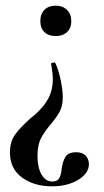

<svg xmlns="http://www.w3.org/2000/svg" viewBox="-20 -381 367 676"><path d="M197 215Q200 189 210 172Q220 155 248 155Q271 155 282 167.5Q293 180 293 197Q293 229 255.5 252Q218 275 163 275Q100 275 57.5 244Q15 213 15 156Q15 118 33 93Q51 68 87 36L105 21Q137 -8 151.5 -37Q166 -66 166 -102Q166 -122 160 -156Q159 -159 166.5 -160.5Q174 -162 175 -159Q187 -132 194 -97.5Q201 -63 201 -39Q201 -8 190.5 11.5Q180 31 159 56Q136 83 124 106.5Q112 130 112 168Q112 208 126 233Q140 258 164 258Q182 258 188.5 246.5Q195 235 197 215ZM231 -306Q231 -282 216 -268Q201 -254 176 -254Q151 -254 136.5 -268Q122 -282 122 -306Q122 -332 136.5 -346.5Q151 -361 176 -361Q201 -361 216 -346Q231 -331 231 -306Z"/></svg>

Font: Cormorant Unicase SemiBold
Style: Regular
Weight: 600
Designer: Christian Thalmann (Catharsis Fonts)
Foundry: Catharsis Fonts
Version: Version 4.000